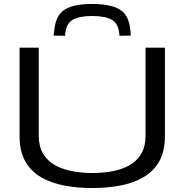

<svg xmlns="http://www.w3.org/2000/svg" viewBox="-20 -941 933 971"><path d="M79 -252V-700H176V-256Q176 -199 199.5 -161.5Q223 -124 262 -103.5Q301 -83 349 -74.5Q397 -66 447 -66Q498 -66 546 -74.5Q594 -83 632.5 -104Q671 -125 693.5 -162Q716 -199 716 -256V-700H814V-252Q814 -175 785 -124.5Q756 -74 705 -44.5Q654 -15 587.5 -2.5Q521 10 446 10Q372 10 305.5 -2.5Q239 -15 188 -44.5Q137 -74 108 -124.5Q79 -175 79 -252ZM446 -921Q537 -921 584 -894Q631 -867 639 -791Q641 -779 641 -761L584 -760Q584 -765 583.5 -769.5Q583 -774 582 -779Q576 -824 543.5 -842Q511 -860 446 -860Q382 -860 349.5 -842Q317 -824 311 -779Q310 -774 309.5 -769.5Q309 -765 309 -760L251 -761Q252 -769 253 -777Q254 -785 255 -792Q263 -866 308.5 -893.5Q354 -921 446 -921Z"/></svg>

Font: Georama Extended
Style: Regular
Weight: 400
Width: 7
Designer: Jean-Baptiste Levee
Foundry: Production Type
Version: Version 1.000